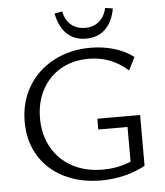

<svg xmlns="http://www.w3.org/2000/svg" viewBox="-58 -914 838 975"><g transform="rotate(-5 360.5 -427.0)"><path d="M57 -321Q57 -421 103.5 -499.5Q150 -578 233.5 -622.5Q317 -667 423 -667Q484 -667 541 -650.5Q598 -634 641 -601L608 -535Q523 -612 408 -612Q326 -612 264.5 -576Q203 -540 169.5 -476.5Q136 -413 136 -332Q136 -248 173 -182.5Q210 -117 277 -81Q344 -45 431 -45Q509 -45 575 -73V-250H426V-305H644V-46Q596 -19 537.5 -5Q479 9 419 9Q311 9 229 -32.5Q147 -74 102 -148.5Q57 -223 57 -321ZM256 -856 296 -863Q304 -819 333 -794.5Q362 -770 405 -770Q447 -770 476 -794Q505 -818 514 -862L553 -856Q541 -788 503 -751.5Q465 -715 405 -715Q345 -715 307 -751.5Q269 -788 256 -856Z"/></g></svg>

Font: LXGW Bright TC
Style: Regular
Weight: 400
Designer: Christian Thalmann (Catharsis Fonts)
Foundry: LXGW / Christian Thalmann (Catharsis Fonts) / Fontworks Inc.
Version: Version 5.501